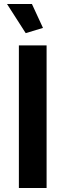

<svg xmlns="http://www.w3.org/2000/svg" viewBox="-20 -936 326 956"><path d="M74 0V-710H212V0ZM15 -916H139L194 -797L108 -771Z"/></svg>

Font: IngvarSans
Style: Bold
Weight: 700
Version: Version 3.000